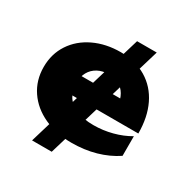

<svg xmlns="http://www.w3.org/2000/svg" viewBox="-181 -849 1098 1126"><g transform="rotate(30 368.0 -286.0)"><path d="M561.2 -691.8 318.7 120H185.6L428.1 -691.8ZM29.2 -287.9Q29.2 -376.2 74.3 -444.5Q119.4 -512.8 198.9 -550.6Q278.4 -588.4 377.6 -588.4Q478.4 -588.4 552.5 -544Q626.5 -499.5 665.8 -418.1Q705.1 -336.8 705.1 -226.6H200.1V-351.6H586.2L519.3 -308.1Q515 -350.5 497.6 -380.1Q480.3 -409.7 451.4 -425.3Q422.4 -441 383 -441Q339.7 -441 307.7 -423.5Q275.8 -406 258.8 -375.1Q241.8 -344.1 241.8 -304.3Q241.8 -251.1 265.6 -213.5Q289.3 -176 336.5 -156.7Q383.6 -137.4 452.4 -137.4Q515.8 -137.4 577.8 -153.7Q639.7 -169.9 690.4 -199.8V-66.8Q629.6 -26.2 554.3 -4.8Q479 16.6 391.6 16.6Q288.1 16.6 205.4 -21.6Q122.7 -59.7 76 -128.8Q29.2 -197.9 29.2 -287.9Z"/></g></svg>

Font: Unbounded Variable
Style: Regular
Weight: 400
Designer: Luke Prowse, Jean-Baptiste Morizot, Fátima Lázaro, Florian Runge
Foundry: NaN
Version: Version 1.600;FEAKit 1.0